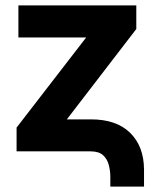

<svg xmlns="http://www.w3.org/2000/svg" viewBox="-20 -566 575 718"><path d="M392.6 131.8V96.2Q392.6 73.7 387 51.5Q381.3 29.3 365.7 14.6Q350.1 0 318.4 0H42V-88.9L302.2 -425.8H48.8V-545.9H489.7V-457.5L230 -119.6H318.4Q414.6 -120.1 466.3 -69.6Q518.1 -19 518.6 67.9V131.8Z"/></svg>

Font: Inter Tight
Style: Bold
Weight: 700
Designer: Rasmus Andersson
Foundry: rsms
Version: Version 3.004; ttfautohint (v1.8.4.7-5d5b)